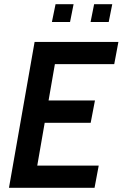

<svg xmlns="http://www.w3.org/2000/svg" viewBox="-20 -901 588 921"><path d="M150 -56.5 108.5 -106.5H453.5L433.5 0H23L146 -700H548L528 -593.5H192L252 -643.5ZM178 -419H435.5L415 -312H158ZM229 -795.5 246.5 -881H333L316 -795.5ZM414.5 -795.5 431.5 -881H518.5L501.5 -795.5Z"/></svg>

Font: Cabin SemiCondensedSemiBold
Style: Italic
Weight: 600
Width: 4
Italic angle: -10°
Designer: Pablo Impallari
Foundry: Pablo Impallari. http://www.impallari.com Igino Marini. http://www.ikern.com
Version: Version 3.001